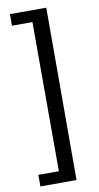

<svg xmlns="http://www.w3.org/2000/svg" viewBox="-98 -766 498 970"><g transform="rotate(-10 151.5 -281.0)"><path d="M213.5 -723H26.9V-663.6H132L132.7 101.6H27.5V161H212.8Z"/></g></svg>

Font: Public Sans Thin
Style: Regular
Weight: 100
Designer: The Public Sans project authors (U.S. Web Design System). Libre Franklin designed by Pablo Impallari and Rodrigo Fuenzal
Version: Version 1.008